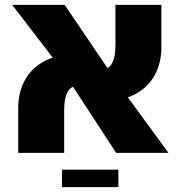

<svg xmlns="http://www.w3.org/2000/svg" viewBox="-20 -629 743 790"><path d="M458 0 230 -349 30 -609H246L473 -274L673 0ZM55 0V-185Q55 -247 81 -296.5Q107 -346 158.5 -375Q210 -404 285 -404L325 -281Q293 -281 275.5 -269.5Q258 -258 251 -234Q244 -210 244 -172V0ZM414 -215 374 -338Q406 -338 423.5 -349.5Q441 -361 448 -385Q455 -409 455 -447V-609H644V-434Q644 -372 618 -322.5Q592 -273 541 -244Q490 -215 414 -215ZM235 141V69H467V141Z"/></svg>

Font: Noto Sans Hebrew Black
Style: Regular
Weight: 900
Designer: Monotype Design Team
Foundry: Monotype Imaging Inc.
Version: Version 2.003